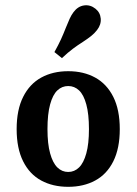

<svg xmlns="http://www.w3.org/2000/svg" viewBox="-20 -699 519 730"><path d="M43.3 -208.1Q43.3 -281.4 68 -330.6Q92.6 -379.8 136.8 -404.1Q180.9 -428.3 239.4 -428.3Q297.8 -428.3 341.9 -404.1Q386.1 -379.8 410.8 -330.6Q435.4 -281.4 435.4 -208.1Q435.4 -134.9 410.8 -85.6Q386.1 -36.4 341.9 -12.6Q297.8 11.3 239.4 11.3Q180.9 11.3 136.8 -12.6Q92.6 -36.4 68 -85.6Q43.3 -134.9 43.3 -208.1ZM318.2 -208.1Q318.2 -265.5 308.1 -302.2Q298.1 -338.9 280.5 -355.4Q263 -371.9 239.4 -371.9Q215.7 -371.9 198.2 -355.4Q180.6 -338.9 170.6 -302.2Q160.5 -265.5 160.5 -208.1Q160.5 -152 170.6 -115.8Q180.6 -79.5 198.2 -62.3Q215.7 -45.2 239.4 -45.2Q263 -45.2 280.5 -62.3Q298.1 -79.5 308.1 -115.8Q318.2 -152 318.2 -208.1ZM230.6 -594.1Q238.7 -613.9 244.8 -627.7Q251 -641.5 259.5 -652.8Q276.1 -675.1 299.7 -678.4Q323.3 -681.7 343.2 -665.7Q361 -651.5 363 -628.4Q365 -605.3 348.9 -584.7Q339.1 -572 326.2 -561.8Q313.3 -551.5 295.4 -539.9Q275.3 -527.2 256.6 -513.2Q237.9 -499.3 215.5 -478L186.9 -501Q202.1 -528.3 211.7 -549.2Q221.2 -570.1 230.6 -594.1Z"/></svg>

Font: Playfair Micro SmCond SmLight
Style: Regular
Weight: 360
Width: 4
Designer: Claus Eggers Sørensen
Foundry: Claus Eggers Sørensen
Version: Version 2.100;Glyphs 3.2 (3219)